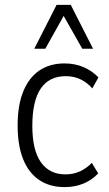

<svg xmlns="http://www.w3.org/2000/svg" viewBox="-20 -756 446 784"><path d="M244 8Q183 8 140 -21Q97 -50 74.5 -106Q52 -162 52 -244Q52 -325 74.5 -381.5Q97 -438 140 -467.5Q183 -497 243 -497Q286 -497 321 -482Q356 -467 382 -440L357 -395Q336 -419 309 -432Q282 -445 248 -445Q181 -445 146.5 -394.5Q112 -344 112 -242Q112 -143 147 -93.5Q182 -44 247 -44Q281 -44 308 -57Q335 -70 355 -91L381 -48Q356 -21 321 -6.5Q286 8 244 8ZM120 -557 211 -736H269L360 -557H316L240 -691L165 -557Z"/></svg>

Font: Nunito Sans 10pt Condensed Light
Style: Regular
Weight: 300
Width: 3
Designer: Vernon Adams
Foundry: Vernon Adams
Version: Version 3.101;gftools[0.9.27]